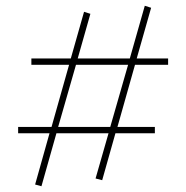

<svg xmlns="http://www.w3.org/2000/svg" viewBox="-20 -585 647 667"><path d="M564 -360H449L388 -144H518V-122H381L335 41L312 35L357 -122H176L124 62L102 56L152 -122H43V-144H159L220 -360H89V-382H226L272 -544L294 -537L250 -382H431L483 -565L505 -558L455 -382H564ZM363 -144 425 -360H244L182 -144Z"/></svg>

Font: EauTestInfant Extralight
Style: Regular
Weight: 250
Designer: Christian Thalmann (Catharsis Fonts)
Version: Version 0.001;PS 000.001;hotconv 1.0.88;makeotf.lib2.5.64775